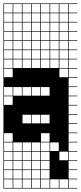

<svg xmlns="http://www.w3.org/2000/svg" viewBox="-20 -827 469 1115"><path d="M325 -803.6V-753.6H375V-803.6ZM325 -700H375V-750H325ZM271.4 -700H321.4V-750H271.4ZM217.9 -700H267.9V-750H217.9ZM164.3 -700H214.3V-750H164.3ZM110.7 -700H160.7V-750H110.7ZM57.1 -700H107.1V-750H57.1ZM3.6 -700H53.6V-750H3.6ZM325 -646.4H375V-696.4H325ZM271.4 -646.4H321.4V-696.4H271.4ZM217.9 -646.4H267.9V-696.4H217.9ZM164.3 -646.4H214.3V-696.4H164.3ZM110.7 -646.4H160.7V-696.4H110.7ZM57.1 -646.4H107.1V-696.4H57.1ZM3.6 -646.4H53.6V-696.4H3.6ZM3.6 -592.9H53.6V-642.9H3.6ZM325 -592.9H375V-642.9H325ZM271.4 -592.9H321.4V-642.9H271.4ZM217.9 -592.9H267.9V-642.9H217.9ZM164.3 -592.9H214.3V-642.9H164.3ZM110.7 -592.9H160.7V-642.9H110.7ZM57.1 -592.9H107.1V-642.9H57.1ZM164.3 -539.3H214.3V-589.3H164.3ZM3.6 -539.3H53.6V-589.3H3.6ZM325 -539.3H375V-589.3H325ZM271.4 -539.3H321.4V-589.3H271.4ZM217.9 -539.3H267.9V-589.3H217.9ZM57.1 -539.3H107.1V-589.3H57.1ZM110.7 -539.3H160.7V-589.3H110.7ZM3.6 -485.7H53.6V-535.7H3.6ZM57.1 -485.7H107.1V-535.7H57.1ZM325 -485.7H375V-535.7H325ZM271.4 -485.7H321.4V-535.7H271.4ZM217.9 -485.7H267.9V-535.7H217.9ZM164.3 -485.7H214.3V-535.7H164.3ZM110.7 -485.7H160.7V-535.7H110.7ZM3.6 -432.1H53.6V-482.1H3.6ZM57.1 -432.1H107.1V-482.1H57.1ZM325 -432.1H375V-482.1H325ZM110.7 -432.1H160.7V-482.1H110.7ZM271.4 -432.1H321.4V-482.1H271.4ZM217.9 -432.1H267.9V-482.1H217.9ZM164.3 -432.1H214.3V-482.1H164.3ZM325 -378.6H375V-428.6H325ZM3.6 -378.6H53.6V-428.6H3.6ZM57.1 -271.4H107.1V-321.4H57.1ZM217.9 -271.4H267.9V-321.4H217.9ZM164.3 -271.4H214.3V-321.4H164.3ZM3.6 -271.4H53.6V-321.4H3.6ZM110.7 -271.4H160.7V-321.4H110.7ZM3.6 -217.9H53.6V-267.9H3.6ZM110.7 -110.7H160.7V-160.7H110.7ZM217.9 -110.7H267.9V-160.7H217.9ZM164.3 -110.7H214.3V-160.7H164.3ZM217.9 -3.6H267.9V-53.6H217.9ZM3.6 -3.6H53.6V-53.6H3.6ZM3.6 50H53.6V0H3.6ZM325 50H375V0H325ZM164.3 50H214.3V0H164.3ZM217.9 50H267.9V0H217.9ZM57.1 50H107.1V0H57.1ZM271.4 50H321.4V0H271.4ZM110.7 50H160.7V0H110.7ZM164.3 103.6H214.3V53.6H164.3ZM271.4 103.6H321.4V53.6H271.4ZM110.7 103.6H160.7V53.6H110.7ZM57.1 103.6H107.1V53.6H57.1ZM217.9 103.6H267.9V53.6H217.9ZM325 103.6H375V53.6H325ZM3.6 103.6H53.6V53.6H3.6ZM271.4 157.1H321.4V107.1H271.4ZM57.1 157.1H107.1V107.1H57.1ZM325 157.1H375V107.1H325ZM110.7 157.1H160.7V107.1H110.7ZM217.9 157.1H267.9V107.1H217.9ZM164.3 157.1H214.3V107.1H164.3ZM3.6 157.1H53.6V107.1H3.6ZM271.4 210.7H321.4V160.7H271.4ZM325 210.7H375V160.7H325ZM3.6 210.7H53.6V160.7H3.6ZM217.9 210.7H267.9V160.7H217.9ZM164.3 210.7H214.3V160.7H164.3ZM57.1 210.7H107.1V160.7H57.1ZM110.7 210.7H160.7V160.7H110.7ZM325 264.3H375V214.3H325ZM271.4 264.3H321.4V214.3H271.4ZM110.7 264.3H160.7V214.3H110.7ZM3.6 264.3H53.6V214.3H3.6ZM57.1 264.3H107.1V214.3H57.1ZM217.9 264.3H267.9V214.3H217.9ZM164.3 264.3H214.3V214.3H164.3ZM271.4 -803.6V-753.6H321.4V-803.6ZM217.9 -803.6V-753.6H267.9V-803.6ZM164.3 -803.6V-753.6H214.3V-803.6ZM110.7 -803.6V-753.6H160.7V-803.6ZM57.1 -803.6V-753.6H107.1V-803.6ZM3.6 -803.6V-753.6H53.6V-803.6ZM428.6 -803.6H378.6V-753.6H428.6V-750H378.6V-700H428.6V-696.4H378.6V-646.4H428.6V-642.9H378.6V-592.9H428.6V-589.3H378.6V-539.3H428.6V-535.7H378.6V-485.7H428.6V-482.1H378.6V-432.1H428.6V-428.6H378.6V-378.6H428.6V-375H378.6V-325H428.6V-321.4H378.6V-271.4H428.6V-267.9H378.6V-217.9H428.6V-214.3H378.6V-164.3H428.6V-160.7H378.6V-110.7H428.6V-107.1H378.6V-57.1H428.6V-53.6H378.6V-3.6H428.6V0H378.6V50H428.6V53.6H378.6V103.6H428.6V107.1H378.6V157.1H428.6V160.7H378.6V210.7H428.6V214.3H378.6V264.3H428.6V267.9H0V-807.1H428.6ZM375 0V53.6H321.4V0ZM321.4 53.6V107.1H267.9V53.6ZM321.4 107.1V160.7H267.9V107.1ZM375 107.1V160.7H321.4V107.1ZM267.9 160.7H321.4V214.3H267.9ZM321.4 160.7H375V214.3H321.4Z"/></svg>

Font: Jersey 10 Charted
Style: Regular
Weight: 400
Designer: Sarah Cadigan-Fried
Version: Version 1.000; ttfautohint (v1.8.4.7-5d5b)